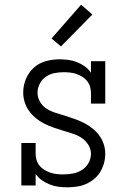

<svg xmlns="http://www.w3.org/2000/svg" viewBox="-20 -791 540 819"><path d="M267 8Q248 8 229 5.5Q210 3 192.5 -4Q175 -11 159 -22Q143 -33 132 -49V0H71V-181H132V-136Q132 -122 136 -108.5Q140 -95 149 -84Q158 -73 170 -66Q182 -59 195 -54.5Q208 -50 222 -48.5Q236 -47 250 -47Q250 -47 250 -47Q250 -47 250 -47Q271 -47 291.5 -51Q312 -55 329.5 -66Q347 -77 357.5 -95.5Q368 -114 368 -135Q368 -156 356 -174.5Q344 -193 326.5 -204Q309 -215 288.5 -221.5Q268 -228 248 -234Q228 -240 208 -247Q188 -254 169 -263.5Q150 -273 133.5 -286.5Q117 -300 104.5 -317Q92 -334 85.5 -354.5Q79 -375 79 -396Q79 -426 90.5 -454Q102 -482 124 -502Q146 -522 175 -530Q204 -538 234 -538Q253 -538 271.5 -535.5Q290 -533 308 -526Q326 -519 341.5 -508Q357 -497 368 -481V-530H429V-349H368V-394Q368 -408 364 -421.5Q360 -435 351.5 -445.5Q343 -456 331 -463.5Q319 -471 306 -475.5Q293 -480 279 -481.5Q265 -483 251 -483Q231 -483 211.5 -479Q192 -475 175.5 -463.5Q159 -452 149.5 -433.5Q140 -415 140 -396Q140 -374 151.5 -355.5Q163 -337 181 -326Q199 -315 219.5 -309Q240 -303 260 -296.5Q280 -290 300 -283Q320 -276 338.5 -266.5Q357 -257 374 -243.5Q391 -230 403.5 -213Q416 -196 422.5 -176Q429 -156 429 -134Q429 -114 423.5 -94.5Q418 -75 407.5 -57.5Q397 -40 381 -27Q365 -14 346.5 -6Q328 2 307.5 5Q287 8 267 8ZM240 -593 200 -627 326 -771 374 -729Z"/></svg>

Font: Iosevka Slab Light
Style: Regular
Weight: 300
Monospace: yes
Designer: Belleve Invis
Foundry: Belleve Invis
Version: Version 11.1.0; ttfautohint (v1.8.3)